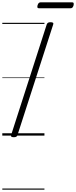

<svg xmlns="http://www.w3.org/2000/svg" viewBox="-20 -1178 661 1668"><path d="M100 14Q85 14 79 9.5Q73 5 77 -6L386 -966Q390 -976 397 -980.5Q404 -985 419 -985Q434 -985 440 -980.5Q446 -976 442 -965L132 -5Q129 5 122 9.5Q115 14 100 14ZM320 -1106Q308 -1106 305.5 -1112.5Q303 -1119 306 -1131Q310 -1145 316.5 -1151.5Q323 -1158 334 -1158H605Q617 -1158 619.5 -1151Q622 -1144 619 -1131Q615 -1118 609 -1112Q603 -1106 591 -1106ZM0 460H366V470H0ZM0 -20H366V0H0ZM0 -505H366V-500H0ZM0 -980H366V-970H0Z"/></svg>

Font: Playwrite NO Guides
Style: Regular
Weight: 400
Designer: Veronika Burian, José Scaglione
Foundry: TypeTogether
Version: Version 1.003